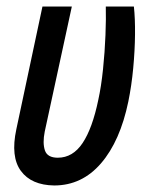

<svg xmlns="http://www.w3.org/2000/svg" viewBox="-20 -559 451 588"><path d="M146 9Q76 8 44 -35.5Q12 -79 30 -163L110 -539H200L117 -156Q110 -121 117.5 -98.5Q125 -76 157 -76Q203 -76 233 -121Q263 -166 281 -253Q290 -294 295.5 -347Q301 -400 303 -451.5Q305 -503 304 -539H390Q394 -503 393.5 -453.5Q393 -404 388 -350.5Q383 -297 373 -248Q348 -127 289.5 -59Q231 9 146 9Z"/></svg>

Font: Noto Sans ExtraCondensed Medium
Style: Italic
Weight: 500
Width: 2
Italic angle: -12°
Designer: Monotype Design Team
Foundry: Monotype Imaging Inc.
Version: Version 2.013; ttfautohint (v1.8.4.7-5d5b)